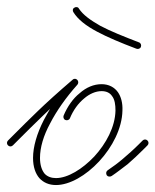

<svg xmlns="http://www.w3.org/2000/svg" viewBox="-30 -522 447 552"><path d="M197 -497C195 -502 188 -503 184 -500C179 -498 178 -491 181 -487C194 -466 217 -448 249 -431C279 -415 317 -399 362 -382C367 -380 373 -382 375 -387C377 -392 375 -398 370 -400C326 -417 288 -432 258 -448C230 -464 209 -479 197 -497ZM153 -190C151 -185 153 -179 158 -177C163 -175 169 -177 171 -182C181 -206 195 -225 212 -239C227 -252 245 -260 262 -260C276 -260 286 -255 292 -246C300 -236 302 -221 302 -204C301 -157 275 -109 241 -72C207 -36 165 -10 131 -10C118 -10 106 -14 98 -23C90 -33 85 -48 85 -68C85 -98 95 -132 114 -167C133 -204 160 -242 192 -278C201 -288 188 -301 179 -293C137 -257 105 -228 79 -203C52 -177 31 -156 12 -137L-7 -118C-11 -114 -11 -108 -7 -104C-3 -100 3 -100 7 -104L26 -123C45 -142 66 -163 92 -188C99 -195 107 -202 114 -209C108 -198 101 -187 96 -177C76 -138 65 -100 65 -68C65 -42 72 -23 83 -10C95 3 111 10 131 10C170 10 217 -17 255 -58C293 -99 321 -153 322 -204C323 -226 318 -244 309 -257C299 -271 283 -280 262 -280C240 -280 218 -271 199 -254C180 -239 164 -216 153 -190ZM279 -32C275 -29 274 -23 277 -18C280 -14 286 -13 291 -16C306 -26 321 -38 337 -50C352 -63 367 -77 383 -93L394 -104C398 -108 398 -114 394 -118C390 -122 384 -122 380 -118L369 -107C353 -91 338 -78 324 -66C309 -53 295 -43 279 -32Z"/></svg>

Font: Mistral SingleLine OTF-SVG Regular
Style: Regular
Weight: 300
Designer: François Chastanet, Élisa Garzelli, Anais Alves, Morgane Autin
Foundry: institut supérieur des arts et du design Toulouse / isdaT
Version: Version 1.000;hotconv 1.0.117;makeotfexe 2.5.65602 DEVELOPME